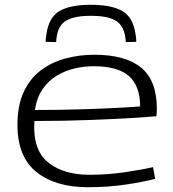

<svg xmlns="http://www.w3.org/2000/svg" viewBox="-20 -773 723 803"><path d="M347 10Q212 10 132.5 -53.5Q53 -117 53 -251Q53 -331 78.5 -387Q104 -443 149 -477.5Q194 -512 252 -528Q310 -544 375 -544Q505 -544 570.5 -490Q636 -436 636 -318Q636 -312 635.5 -303.5Q635 -295 634 -287Q603 -284 529.5 -279.5Q456 -275 352 -271Q248 -267 124 -267Q123 -253 123 -240Q123 -137 186.5 -89.5Q250 -42 355 -42Q429 -42 500.5 -52.5Q572 -63 620 -74L629 -25Q579 -12 505.5 -1Q432 10 347 10ZM126 -313Q234 -313 326.5 -316Q419 -319 482.5 -322.5Q546 -326 566 -328Q566 -414 519 -455Q472 -496 372 -496Q333 -496 293.5 -487Q254 -478 219 -457.5Q184 -437 159 -401.5Q134 -366 126 -313ZM360 -753Q446 -753 491.5 -727Q537 -701 547 -629Q550 -615 550 -598L506 -597Q506 -602 505.5 -607.5Q505 -613 504 -618Q496 -669 461.5 -688Q427 -707 360 -707Q294 -707 259 -688Q224 -669 217 -618Q216 -613 215.5 -607.5Q215 -602 215 -597L171 -598Q171 -606 172 -614Q173 -622 174 -629Q184 -701 229 -727Q274 -753 360 -753Z"/></svg>

Font: Georama Extended Light
Style: Regular
Weight: 300
Width: 7
Designer: Jean-Baptiste Levee
Foundry: Production Type
Version: Version 1.000